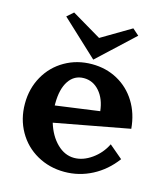

<svg xmlns="http://www.w3.org/2000/svg" viewBox="-118 -888 855 984"><g transform="rotate(15 310.0 -396.0)"><path d="M30 -281Q30 -361 66.5 -426Q103 -491 167.5 -528Q232 -565 311 -565Q386 -565 447 -531.5Q508 -498 545.5 -437.5Q583 -377 590 -297L193 -223Q213 -157 254 -117Q295 -77 345 -77Q392 -77 438 -109.5Q484 -142 509 -193L580 -133Q531 -67 462 -31Q393 5 315 5Q235 5 169.5 -32Q104 -69 67 -134.5Q30 -200 30 -281ZM180 -311 413 -343Q406 -407 372 -446Q338 -485 289 -485Q238 -485 209 -441.5Q180 -398 180 -321ZM119 -767 153 -797 310 -704 467 -797 501 -767 310 -589Z"/></g></svg>

Font: Otomanopee One
Style: Regular
Weight: 400
Designer: Das Ende der Wildnis
Foundry: Gutenberg Labo
Version: Version 3.005